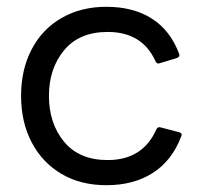

<svg xmlns="http://www.w3.org/2000/svg" viewBox="-20 -535 589 565"><path d="M42 -253Q42 -330 73 -389.5Q104 -449 161 -482Q218 -515 293 -515Q372 -515 426.5 -480.5Q481 -446 507 -377L508 -373Q508 -367 500 -364L450 -349L446 -348Q440 -348 437 -356Q398 -441 297 -441Q213 -441 168.5 -387Q124 -333 124 -253Q124 -172 168.5 -118Q213 -64 297 -64Q400 -64 440 -154Q444 -163 453 -160L507 -146Q518 -143 513 -133Q486 -62 429.5 -26Q373 10 293 10Q217 10 160.5 -23.5Q104 -57 73 -116.5Q42 -176 42 -253Z"/></svg>

Font: LINE Seed Sans TH
Style: Regular
Weight: 400
Designer: Dalton Maag Ltd | Thai characters by Cadson Demak Co.,Ltd.
Foundry: Dalton Maag Ltd
Version: Version 1.002